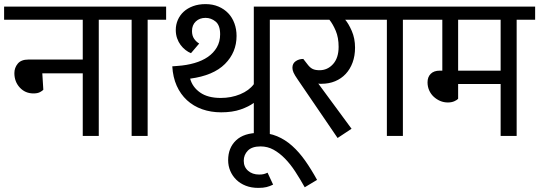

<svg xmlns="http://www.w3.org/2000/svg" viewBox="-30 -662 2626 935"><path d="M373 -372V-566H-10V-630H541V-566H451V0H373V-305H176L181 -225Q177 -220 165 -213.5Q153 -207 133 -207Q93 -207 66.5 -235.5Q40 -264 40 -306Q40 -332 56.5 -352Q73 -372 108 -372Z M611 -566H521V-630H779V-566H689V0H611Z M835 -341Q879 -344 917 -355Q955 -366 982.5 -385Q1010 -404 1026 -431.5Q1042 -459 1042 -495Q1042 -539 1020 -557Q998 -575 971 -575Q942 -575 923.5 -557.5Q905 -540 905 -511Q905 -488 915.5 -473Q926 -458 940 -450L900 -403Q887 -408 873.5 -418.5Q860 -429 849.5 -443Q839 -457 832.5 -475.5Q826 -494 826 -516Q826 -542 836 -565Q846 -588 864.5 -605Q883 -622 910 -632Q937 -642 971 -642Q1006 -642 1034 -630Q1062 -618 1081.5 -597.5Q1101 -577 1111.5 -548.5Q1122 -520 1122 -487Q1122 -407 1065.5 -350.5Q1009 -294 896 -279Q907 -238 944.5 -211.5Q982 -185 1045 -185Q1096 -185 1139.5 -203Q1183 -221 1206 -252V-630H1374V-566H1284V0H1206V-161Q1182 -143 1142 -129Q1102 -115 1047 -115Q997 -115 954.5 -130Q912 -145 880.5 -174Q849 -203 830.5 -244.5Q812 -286 809 -339Z M1081 118Q1081 58 1119.5 21.5Q1158 -15 1233 -15Q1280 -15 1319.5 1.5Q1359 18 1393 48.5Q1427 79 1456.5 121Q1486 163 1514 214L1454 250Q1431 209 1407.5 173Q1384 137 1357.5 110Q1331 83 1302 67Q1273 51 1239 51Q1197 51 1177 71.5Q1157 92 1157 121Q1157 151 1178 169.5Q1199 188 1232 188Q1245 188 1253.5 186Q1262 184 1273 179L1300 237Q1284 245 1268 249Q1252 253 1228 253Q1194 253 1167 242.5Q1140 232 1121 213.5Q1102 195 1091.5 170.5Q1081 146 1081 118Z M1682 -35 1614 10 1421 -273Q1405 -296 1399.5 -308.5Q1394 -321 1394 -332Q1394 -353 1410 -364Q1426 -375 1447 -375L1468 -348Q1480 -332 1493 -326Q1506 -320 1526 -320Q1565 -320 1592 -350Q1619 -380 1619 -434Q1619 -479 1605 -512Q1591 -545 1574 -566H1354V-630H1784V-566H1651Q1667 -548 1683 -511.5Q1699 -475 1699 -430Q1699 -390 1687 -357.5Q1675 -325 1653.5 -302Q1632 -279 1602 -266.5Q1572 -254 1536 -254Q1531 -254 1528 -254Q1525 -254 1520 -255Z M1854 -566H1764V-630H2022V-566H1932V0H1854Z M2201 -566V-318H2408V-566ZM2201 -181Q2196 -175 2182.5 -169Q2169 -163 2151 -163Q2131 -163 2113.5 -170.5Q2096 -178 2082 -191Q2068 -204 2060 -222Q2052 -240 2052 -261Q2052 -287 2067.5 -302.5Q2083 -318 2112 -318H2124V-566H2002V-630H2576V-566H2486V0H2408V-253H2201Z"/></svg>

Font: Mukta
Style: Regular
Weight: 400
Designer: Girish Dalvi and Yashodeep Gholap
Foundry: Ek Type
Version: Version 2.538;PS 1.001;hotconv 16.6.51;makeotf.lib2.5.65220;